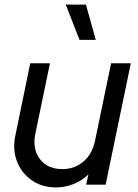

<svg xmlns="http://www.w3.org/2000/svg" viewBox="-20 -806 603 838"><path d="M224 12Q164 12 119 -19Q74 -50 54 -102Q34 -154 47 -214L112 -530H198L134 -221Q121 -156 154 -112Q187 -68 253 -68Q306 -68 344.5 -101Q383 -134 395 -193L465 -530H551L441 0H356L366 -45Q339 -18 301.5 -3Q264 12 224 12ZM398 -632H327L267 -786H355Z"/></svg>

Font: Plus Jakarta Display
Style: Italic
Weight: 400
Italic angle: -12°
Designer: Gumpita Rahayu
Foundry: Tokotype Studio
Version: Version 1.000